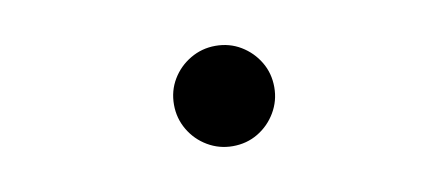

<svg xmlns="http://www.w3.org/2000/svg" viewBox="-37 -610 1074 460"><g transform="rotate(-10 500.0 -380.0)"><path d="M500 -502Q534 -502 561.5 -485.5Q589 -469 605.5 -441.5Q622 -414 622 -380Q622 -347 605.5 -319Q589 -291 561.5 -274.5Q534 -258 500 -258Q467 -258 439 -274.5Q411 -291 394.5 -319Q378 -347 378 -380Q378 -414 394.5 -441.5Q411 -469 439 -485.5Q467 -502 500 -502Z"/></g></svg>

Font: Noto Sans KR SemiBold
Style: Regular
Weight: 600
Designer: Ryoko NISHIZUKA  (kana, bopomofo & ideographs); Paul D. Hunt (Latin, Greek & Cyrillic); Sandoll Communications , Soo-you
Foundry: Adobe
Version: Version 2.004-H2;hotconv 1.0.118;makeotfexe 2.5.65603